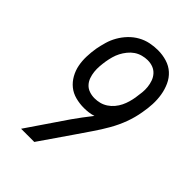

<svg xmlns="http://www.w3.org/2000/svg" viewBox="-218 -839 936 936"><g transform="rotate(45 250.0 -371.5)"><path d="M196 0H105L244 -204Q260 -227 277 -249.5Q294 -272 312 -295L313 -296V-297Q298 -292 281.5 -290Q265 -288 250 -288Q220 -288 191.5 -295.5Q163 -303 141.5 -320.5Q120 -338 106 -363Q92 -388 86.5 -416Q81 -444 82 -474.5Q83 -505 88 -535Q93 -561 100.5 -587Q108 -613 122 -637.5Q136 -662 156 -683Q176 -704 201 -718Q226 -732 253 -737.5Q280 -743 306 -743Q338 -743 367.5 -734Q397 -725 418.5 -705.5Q440 -686 452.5 -658.5Q465 -631 470 -600.5Q475 -570 473.5 -538.5Q472 -507 466 -475Q459 -433 444 -392.5Q429 -352 407 -313.5Q385 -275 359.5 -238Q334 -201 309 -164ZM253 -358Q271 -358 288.5 -362.5Q306 -367 322 -377.5Q338 -388 350.5 -403Q363 -418 371 -434.5Q379 -451 384 -468.5Q389 -486 392 -504V-505Q395 -524 397 -543Q399 -562 397 -580.5Q395 -599 389 -616Q383 -633 371 -646.5Q359 -660 342 -666.5Q325 -673 305 -673Q288 -673 269.5 -668Q251 -663 235.5 -652.5Q220 -642 207.5 -626.5Q195 -611 186.5 -594.5Q178 -578 173 -560Q168 -542 165 -524Q162 -505 160.5 -486Q159 -467 161 -448.5Q163 -430 169 -413Q175 -396 187 -383Q199 -370 216.5 -364Q234 -358 253 -358Z"/></g></svg>

Font: Iosevka Web
Style: Italic
Weight: 400
Italic angle: -9°
Monospace: yes
Designer: Belleve Invis
Foundry: Belleve Invis
Version: Version 28.0.3; ttfautohint (v1.8.3)